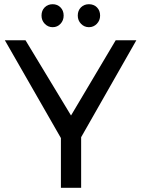

<svg xmlns="http://www.w3.org/2000/svg" viewBox="-20 -891 670 911"><path d="M627 -700 365 -240V0H269V-236L3 -700H101L317 -343L529 -700ZM282 -817Q282 -794 267 -778Q252 -762 230 -762Q208 -762 192.5 -778Q177 -794 177 -817Q177 -841 192 -856Q207 -871 230 -871Q252 -871 267 -856Q282 -841 282 -817ZM455 -817Q455 -794 439.5 -778Q424 -762 402 -762Q380 -762 364.5 -778Q349 -794 349 -817Q349 -841 364 -856Q379 -871 402 -871Q425 -871 440 -856Q455 -841 455 -817Z"/></svg>

Font: Gontserrat
Style: Regular
Weight: 400
Designer: Julieta Ulanovsky
Foundry: Julieta Ulanovsky
Version: Version 6.001